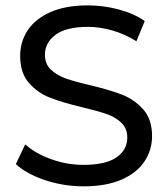

<svg xmlns="http://www.w3.org/2000/svg" viewBox="-20 -671 611 699"><path d="M144 -15.2C189.1 -0.2 235.8 7.4 284.3 7.4C338.9 7.4 384.9 -0.8 422.3 -17C459.7 -33.3 487.6 -55.4 506 -83.3C524.4 -111.2 533.6 -142 533.6 -175.7C533.6 -216.2 523 -248.4 501.9 -272.3C480.7 -296.2 455.4 -314 426 -325.7C396.5 -337.3 357.6 -349 309.1 -360.6C271.7 -369.2 242.1 -377.4 220.3 -385C198.6 -392.7 180.3 -403.4 165.6 -417.2C150.9 -431 143.5 -449 143.5 -471C143.5 -501.1 156.6 -525.6 182.6 -544.6C208.7 -563.7 247.8 -573.2 299.9 -573.2C329.4 -573.2 359.4 -568.7 390.1 -559.8C420.7 -550.9 449.6 -537.9 476.6 -520.7L506.9 -594.3C480.5 -612.7 449 -626.8 412.2 -636.6C375.4 -646.5 337.9 -651.4 299.9 -651.4C245.3 -651.4 199.6 -643.1 162.8 -626.5C126 -610 98.6 -587.9 80.5 -560.3C62.4 -532.7 53.4 -501.7 53.4 -467.4C53.4 -426.3 63.9 -393.6 85.1 -369.4C106.3 -345.2 131.7 -327.2 161.5 -315.6C191.2 -303.9 230.3 -292.3 278.8 -280.6C317.4 -271.4 347.3 -263.1 368.5 -255.8C389.6 -248.4 407.4 -237.8 421.8 -224C436.2 -210.2 443.4 -192.3 443.4 -170.2C443.4 -140.1 430.3 -116.1 403.9 -98C377.5 -79.9 337.6 -70.8 284.3 -70.8C243.8 -70.8 204.4 -77.7 166.1 -91.5C127.7 -105.3 96.3 -123.3 71.8 -145.4L37.7 -73.6C63.5 -49.7 98.9 -30.2 144 -15.2Z"/></svg>

Font: Montserrat Ace
Style: Regular
Weight: 500
Designer: Julieta Ulanovsky
Foundry: Julieta Ulanovsky
Version: Version 1